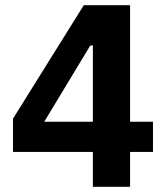

<svg xmlns="http://www.w3.org/2000/svg" viewBox="-20 -718 640 738"><path d="M480 0H337V-134H30V-262L302 -698H480V-250H568V-134H480ZM327 -543 150 -250H337V-543Z"/></svg>

Font: Aneliza
Style: Bold
Weight: 700
Designer: Mike Abbink, Paul van der Laan, Pieter van Rosmalen
Foundry: Bold Monday
Version: Version 3.0